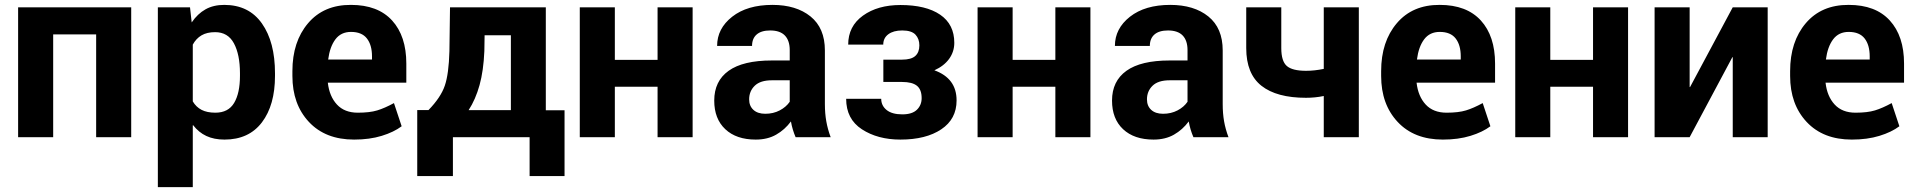

<svg xmlns="http://www.w3.org/2000/svg" viewBox="-20 -558 7793 781"><path d="M513.7 0H371.1V-418H196.3V0H53.7V-528.3H513.7Z M1098.6 -249.5Q1098.6 -130.4 1045.4 -60.3Q992.2 9.8 893.1 9.8Q850.6 9.8 819.3 -4.9Q788.1 -19.5 765.6 -48.8L764.2 -48.3V203.1H622.1V-528.3H752.9L759.8 -466.8Q783.7 -502 815.9 -520Q848.1 -538.1 892.1 -538.1Q992.2 -538.1 1045.4 -462.6Q1098.6 -387.2 1098.6 -259.8ZM956.1 -259.8Q956.1 -335.9 931.6 -381.6Q907.2 -427.2 855 -427.2Q821.8 -427.2 799.8 -414.3Q777.8 -401.4 764.2 -376.5V-145.5Q777.8 -122.6 800 -111.1Q822.3 -99.6 856 -99.6Q908.7 -99.6 932.4 -139.4Q956.1 -179.2 956.1 -249.5Z M1420.4 9.8Q1303.7 9.8 1236.6 -62Q1169.4 -133.8 1169.4 -249V-268.6Q1169.4 -388.7 1233.2 -463.6Q1296.9 -538.6 1407.7 -538.1Q1517.1 -538.1 1575 -474.6Q1632.8 -411.1 1632.8 -299.3V-221.7H1313.5Q1319.8 -166 1350.6 -132.8Q1381.3 -99.6 1435.5 -99.6Q1483.9 -99.6 1514.4 -108.9Q1544.9 -118.2 1582.5 -138.7L1613.8 -44.4Q1582 -20.5 1532.7 -5.4Q1483.4 9.8 1420.4 9.8ZM1407.7 -428.2Q1367.2 -428.2 1344.5 -398.2Q1321.8 -368.2 1314.9 -315.9H1493.2V-328.6Q1493.2 -375 1472.4 -401.6Q1451.7 -428.2 1407.7 -428.2Z M1723.1 -110.4Q1772.9 -161.6 1789.3 -209.5Q1805.7 -257.3 1808.1 -350.1L1810.5 -528.3H2200.2V-109.4H2276.4V158.2H2134.3V0H1822.3V158.2H1677.2V-110.4ZM1950.2 -350.1Q1946.8 -270 1930.7 -211.9Q1914.6 -153.8 1886.2 -109.9H2058.1V-414.6H1951.2Z M2797.4 0H2654.8V-205.1H2481V0H2338.4V-528.3H2481V-314.5H2654.8V-528.3H2797.4Z M3216.3 0Q3210 -14.6 3205.1 -30.8Q3200.2 -46.9 3197.3 -64Q3172.4 -30.3 3137.2 -10.3Q3102.1 9.8 3054.2 9.8Q2975.1 9.8 2930.2 -32.5Q2885.3 -74.7 2885.3 -148.9Q2885.3 -228 2943.8 -270Q3002.4 -312 3119.6 -312H3192.4V-354Q3192.4 -393.1 3172.6 -413.6Q3152.8 -434.1 3112.8 -434.1Q3076.7 -434.1 3057.9 -417.7Q3039.1 -401.4 3039.1 -371.1H2897Q2897 -441.9 2958.3 -490Q3019.5 -538.1 3122.1 -538.1Q3218.8 -538.1 3277.1 -491Q3335.4 -443.8 3335.4 -353V-134.8Q3335.4 -96.7 3341.1 -64.7Q3346.7 -32.7 3358.9 0ZM3092.8 -95.2Q3125.5 -95.2 3151.6 -108.9Q3177.7 -122.6 3192.4 -144V-231.4H3119.6Q3072.8 -231.4 3050 -209.2Q3027.3 -187 3027.3 -153.8Q3027.3 -127 3044.7 -111.1Q3062 -95.2 3092.8 -95.2Z M3649.4 -315.4Q3686.5 -315.4 3703.1 -330.3Q3719.7 -345.2 3719.7 -373.5Q3719.7 -399.9 3703.9 -417Q3688 -434.1 3649.9 -434.1Q3614.3 -434.1 3593.5 -418.7Q3572.8 -403.3 3572.8 -376.5H3430.2Q3430.2 -451.2 3490.2 -494.4Q3550.3 -537.6 3642.6 -537.6Q3746.6 -537.6 3804.2 -498.3Q3861.8 -459 3861.8 -383.8Q3861.8 -347.7 3840.8 -318.6Q3819.8 -289.6 3780.8 -272Q3825.7 -255.9 3848.4 -225.3Q3871.1 -194.8 3871.1 -149.4Q3871.1 -73.7 3808.8 -32Q3746.6 9.8 3642.6 9.8Q3550.3 9.8 3486.1 -32Q3421.9 -73.7 3421.9 -156.2H3564.5Q3564.5 -128.4 3586.4 -110.6Q3608.4 -92.8 3650.4 -92.8Q3690.4 -92.8 3709.7 -111.6Q3729 -130.4 3729 -158.7Q3729 -193.8 3709.7 -209.2Q3690.4 -224.6 3649.4 -224.6H3573.2V-315.4Z M4415.5 0H4272.9V-205.1H4099.1V0H3956.5V-528.3H4099.1V-314.5H4272.9V-528.3H4415.5Z M4834.5 0Q4828.1 -14.6 4823.2 -30.8Q4818.4 -46.9 4815.4 -64Q4790.5 -30.3 4755.4 -10.3Q4720.2 9.8 4672.4 9.8Q4593.3 9.8 4548.3 -32.5Q4503.4 -74.7 4503.4 -148.9Q4503.4 -228 4562 -270Q4620.6 -312 4737.8 -312H4810.5V-354Q4810.5 -393.1 4790.8 -413.6Q4771 -434.1 4731 -434.1Q4694.8 -434.1 4676 -417.7Q4657.2 -401.4 4657.2 -371.1H4515.1Q4515.1 -441.9 4576.4 -490Q4637.7 -538.1 4740.2 -538.1Q4836.9 -538.1 4895.3 -491Q4953.6 -443.8 4953.6 -353V-134.8Q4953.6 -96.7 4959.2 -64.7Q4964.8 -32.7 4977.1 0ZM4710.9 -95.2Q4743.7 -95.2 4769.8 -108.9Q4795.9 -122.6 4810.5 -144V-231.4H4737.8Q4690.9 -231.4 4668.2 -209.2Q4645.5 -187 4645.5 -153.8Q4645.5 -127 4662.8 -111.1Q4680.2 -95.2 4710.9 -95.2Z M5507.3 0H5364.7V-167.5Q5346.2 -163.6 5327.9 -161.9Q5309.6 -160.2 5292.5 -160.2Q5173.3 -160.2 5111.3 -209Q5049.3 -257.8 5049.3 -362.3V-528.3H5191.9V-362.3Q5191.9 -309.1 5214.4 -289.6Q5236.8 -270 5292.5 -270Q5311 -270 5328.4 -272Q5345.7 -273.9 5364.7 -277.8V-528.3H5507.3Z M5849.1 9.8Q5732.4 9.8 5665.3 -62Q5598.1 -133.8 5598.1 -249V-268.6Q5598.1 -388.7 5661.9 -463.6Q5725.6 -538.6 5836.4 -538.1Q5945.8 -538.1 6003.7 -474.6Q6061.5 -411.1 6061.5 -299.3V-221.7H5742.2Q5748.5 -166 5779.3 -132.8Q5810.1 -99.6 5864.3 -99.6Q5912.6 -99.6 5943.1 -108.9Q5973.6 -118.2 6011.2 -138.7L6042.5 -44.4Q6010.7 -20.5 5961.4 -5.4Q5912.1 9.8 5849.1 9.8ZM5836.4 -428.2Q5795.9 -428.2 5773.2 -398.2Q5750.5 -368.2 5743.7 -315.9H5921.9V-328.6Q5921.9 -375 5901.1 -401.6Q5880.4 -428.2 5836.4 -428.2Z M6602.5 0H6460V-205.1H6286.1V0H6143.6V-528.3H6286.1V-314.5H6460V-528.3H6602.5Z M7028.3 -528.3H7170.4V0H7028.3V-325.2L7026.9 -325.7L6853 0H6710.4V-528.3H6853V-204.1L6854.5 -203.6Z M7512.7 9.8Q7396 9.8 7328.9 -62Q7261.7 -133.8 7261.7 -249V-268.6Q7261.7 -388.7 7325.4 -463.6Q7389.2 -538.6 7500 -538.1Q7609.4 -538.1 7667.2 -474.6Q7725.1 -411.1 7725.1 -299.3V-221.7H7405.8Q7412.1 -166 7442.9 -132.8Q7473.6 -99.6 7527.8 -99.6Q7576.2 -99.6 7606.7 -108.9Q7637.2 -118.2 7674.8 -138.7L7706.1 -44.4Q7674.3 -20.5 7625 -5.4Q7575.7 9.8 7512.7 9.8ZM7500 -428.2Q7459.5 -428.2 7436.8 -398.2Q7414.1 -368.2 7407.2 -315.9H7585.4V-328.6Q7585.4 -375 7564.7 -401.6Q7543.9 -428.2 7500 -428.2Z"/></svg>

Font: Roboto Web
Style: Bold
Weight: 700
Designer: Google
Version: Version 1.200310; 2013